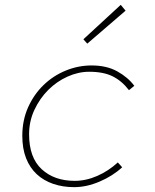

<svg xmlns="http://www.w3.org/2000/svg" viewBox="-20 -760 640 792"><path d="M286 12Q239 12 199.5 -1.5Q160 -15 131.5 -41.5Q103 -68 87.5 -107.5Q72 -147 72 -200Q72 -264 96 -317.5Q120 -371 160 -409.5Q200 -448 251.5 -469Q303 -490 358 -490Q420 -490 464 -465.5Q508 -441 534 -406L512 -388Q483 -426 445 -445Q407 -464 348 -464Q303 -464 258.5 -444Q214 -424 179 -389Q144 -354 122 -307Q100 -260 100 -206Q100 -110 152 -62Q204 -14 288 -14Q335 -14 381.5 -34.5Q428 -55 466 -90L484 -70Q445 -34 391 -11Q337 12 286 12ZM340 -580 324 -598 478 -740 498 -716Z"/></svg>

Font: Source Code Pro ExtraLight
Style: Italic
Weight: 200
Italic angle: -11°
Monospace: yes
Designer: Paul D. Hunt, Teo Tuominen
Foundry: Adobe Systems Incorporated
Version: Version 1.050;PS 1.000;hotconv 16.6.51;makeotf.lib2.5.65220